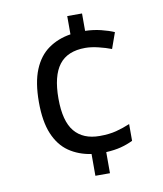

<svg xmlns="http://www.w3.org/2000/svg" viewBox="-83 -791 737 869"><g transform="rotate(-10 286.0 -357.0)"><path d="M353 -644Q391 -643 425.5 -634.5Q460 -626 485 -615L459 -542Q433 -552 400 -560Q367 -568 340 -568Q258 -568 219.5 -517.5Q181 -467 181 -363Q181 -259 220.5 -211.5Q260 -164 336 -164Q380 -164 412.5 -172.5Q445 -181 476 -194V-117Q449 -104 420 -96.5Q391 -89 352 -87V10H285V-90Q226 -99 182.5 -129Q139 -159 115 -216Q91 -273 91 -362Q91 -453 115 -511Q139 -569 183 -600Q227 -631 285 -640V-724H353Z"/></g></svg>

Font: Noto Sans Samaritan
Style: Regular
Weight: 400
Designer: Monotype Design Team
Foundry: Monotype Imaging Inc.
Version: Version 2.001; ttfautohint (v1.8.4.7-5d5b)